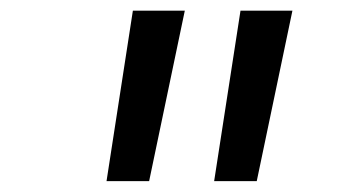

<svg xmlns="http://www.w3.org/2000/svg" viewBox="-20 -713 626 352"><path d="M175.3 -380.9 223.6 -693.4H318.8L253.4 -380.9ZM372.6 -380.9 420.9 -693.4H516.1L450.7 -380.9Z"/></svg>

Font: Cascadia Mono PL SemiLight
Style: Italic
Weight: 350
Italic angle: -10°
Monospace: yes
Designer: Aaron Bell
Foundry: Saja Typeworks
Version: Version 2404.023; ttfautohint (v1.8.4)